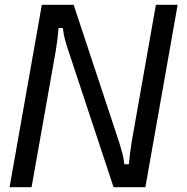

<svg xmlns="http://www.w3.org/2000/svg" viewBox="-20 -783 782 803"><path d="M20 0 155 -763H288L479 -186Q488 -157 492.5 -139.5Q497 -122 500 -96H519Q523 -142 531 -191L632 -763H723L588 0H455L264 -577Q255 -604 250.5 -622Q246 -640 243 -666H225Q221 -617 213 -569L112 0Z"/></svg>

Font: Open Sauce Sans
Style: Italic
Weight: 400
Italic angle: -10°
Designer: Alfredo Marco Pradil
Foundry: Creative Sauce Fz LLC
Version: Version 1.477